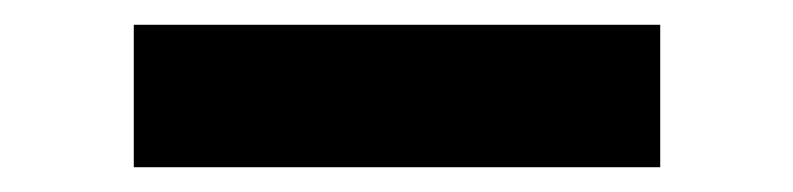

<svg xmlns="http://www.w3.org/2000/svg" viewBox="-20 -349 640 155"><path d="M513 -214V-329H88V-214Z"/></svg>

Font: Plus Jakarta Sans
Style: Bold
Weight: 700
Designer: Gumpita Rahayu
Foundry: Tokotype
Version: Version 2.071;gftools[0.9.30]